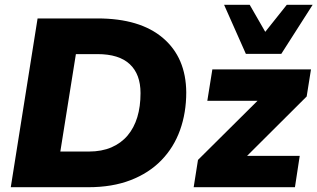

<svg xmlns="http://www.w3.org/2000/svg" viewBox="-20 -782 1326 802"><path d="M25 0 137 -705H387Q565 -705 661 -623Q757 -541 758 -396Q758 -311 732 -238.5Q706 -166 654 -112.5Q602 -59 525.5 -29.5Q449 0 349 0ZM232 -149H351Q405 -149 445.5 -166.5Q486 -184 513 -216Q540 -248 553.5 -292.5Q567 -337 567 -393Q567 -472 522 -514Q477 -556 387 -556H297ZM789 0 807 -114 1096 -401 1101 -361H846L867 -492H1279L1261 -379L966 -85L961 -131H1232L1212 0ZM1007 -557 916 -762H1023L1088 -649L1178 -762H1286L1155 -557Z"/></svg>

Font: Nunito Sans 12pt ExtraLight 12pt Black
Style: Italic
Weight: 900
Italic angle: -9°
Version: Version 3.101;gftools[0.9.27]